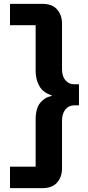

<svg xmlns="http://www.w3.org/2000/svg" viewBox="-20 -813 457 1000"><path d="M199.9 -793Q252.3 -793 277.6 -763.5Q303 -734 303 -690.7V-452.7Q303 -415.3 321.2 -394.7Q339.4 -374.1 366 -374.1H391.3V-264.3H366Q338 -264.3 320.5 -242.6Q303 -221 303 -184V64.7Q303 108 277.6 137.5Q252.3 167 199.9 167H32.1V55H165.6V-189Q165.6 -248.6 189.4 -277.5Q213.1 -306.4 249.1 -313.1V-316.4Q204.7 -330.6 185.1 -364.4Q165.6 -398.3 165.6 -444.4V-681.7H32.1V-793Z"/></svg>

Font: Mona Sans ExtraLight
Style: Regular
Weight: 200
Designer: Deni Anggara
Foundry: GitHub
Version: Version 2.000